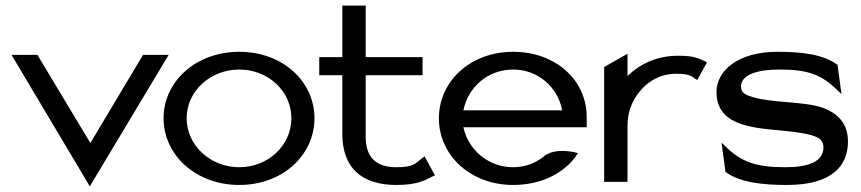

<svg xmlns="http://www.w3.org/2000/svg" viewBox="-20 -646 3059 682"><path d="M21 -451 299 16 579 -451H488L301 -138L113 -451Z M561 -226C561 -95 676 11 830 11C984 11 1097 -95 1097 -226C1097 -357 984 -462 830 -462C676 -462 561 -357 561 -226ZM643 -226C643 -323 728 -399 830 -399C932 -399 1015 -323 1015 -226C1015 -129 932 -52 830 -52C728 -52 643 -129 643 -226Z M1114 -379H1196V-165C1198 -53 1261 11 1388 11C1460 11 1487 -4 1520 -21L1525 -23L1488 -91L1483 -87C1454 -64 1449 -52 1388 -52C1313 -52 1279 -90 1279 -160V-379H1481V-443H1279V-626H1196V-443H1114Z M1539 -226C1539 -95 1650 11 1803 11C1904 11 1986 -32 2029 -96L2033 -102L2026 -104C2026 -104 1963 -121 1921 -97H1920C1888 -69 1849 -52 1803 -52C1717 -52 1644 -111 1626 -194H2064V-231C2064 -360 1955 -462 1803 -462C1650 -462 1539 -357 1539 -226ZM1626 -254C1643 -338 1714 -399 1803 -399C1890 -399 1961 -338 1977 -254Z M2126 0H2209V-201C2209 -257 2232 -301 2262 -332C2288 -360 2329 -384 2381 -384C2426 -384 2433 -378 2451 -365L2457 -362L2491 -424L2487 -427C2460 -439 2447 -448 2389 -448C2308 -448 2249 -415 2209 -376V-455L2126 -408Z M2525 -319C2525 -232 2592 -205 2669 -192C2732 -182 2811 -181 2865 -165C2888 -158 2905 -147 2905 -123C2905 -72 2852 -52 2769 -52C2668 -52 2613 -69 2554 -129L2543 -139L2557 -35L2559 -34C2610 3 2692 11 2776 11C2940 11 2992 -61 2992 -143C2992 -211 2953 -243 2906 -262C2838 -287 2728 -279 2654 -301C2630 -308 2612 -316 2612 -338C2612 -382 2673 -399 2748 -399C2849 -399 2899 -382 2958 -322L2969 -312L2955 -416L2953 -417C2902 -454 2825 -462 2741 -462C2603 -462 2525 -396 2525 -319Z"/></svg>

Font: Charger Sport
Style: DfBdExt
Weight: 400
Designer: Jasper
Foundry: Cannot Into Space Fonts
Version: Version 1.1